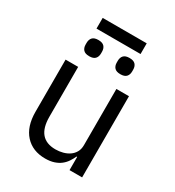

<svg xmlns="http://www.w3.org/2000/svg" viewBox="-197 -931 961 1057"><g transform="rotate(30 284.0 -402.5)"><path d="M403 -84H399Q391 -66 379.5 -48.5Q368 -31 351 -17.5Q334 -4 310 4Q286 12 254 12Q174 12 127 -39.5Q80 -91 80 -185V-516H160V-199Q160 -60 278 -60Q302 -60 324.5 -66Q347 -72 364.5 -84Q382 -96 392.5 -114.5Q403 -133 403 -159V-516H483V0H403ZM142 -817H422V-749H142ZM183 -597Q157 -597 145.5 -609.5Q134 -622 134 -643V-654Q134 -675 145.5 -687.5Q157 -700 183 -700Q209 -700 220.5 -687.5Q232 -675 232 -654V-643Q232 -622 220.5 -609.5Q209 -597 183 -597ZM381 -597Q355 -597 343.5 -609.5Q332 -622 332 -643V-654Q332 -675 343.5 -687.5Q355 -700 381 -700Q407 -700 418.5 -687.5Q430 -675 430 -654V-643Q430 -622 418.5 -609.5Q407 -597 381 -597Z"/></g></svg>

Font: IBM Plex Sans
Style: Regular
Weight: 400
Designer: Mike Abbink, Paul van der Laan, Pieter van Rosmalen
Foundry: Bold Monday
Version: Version 3.005